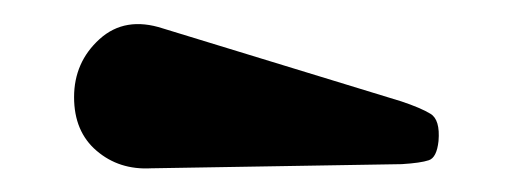

<svg xmlns="http://www.w3.org/2000/svg" viewBox="-20 -837 435 162"><path d="M107.5 -695Q80.5 -693.5 61.5 -709.8Q42.5 -726 42.5 -755Q42.5 -784.5 64 -804Q85.5 -823.5 117.5 -813L318.5 -751.5Q335 -746 343.2 -741Q351.5 -736 350 -718Q348.5 -704 341.8 -701.8Q335 -699.5 319 -698.5Z"/></svg>

Font: Besley* Condensed
Style: Bold
Weight: 700
Width: 3
Designer: Owen Earl
Foundry: indestructible type*
Version: Version 3.000; ttfautohint (v1.8.3)